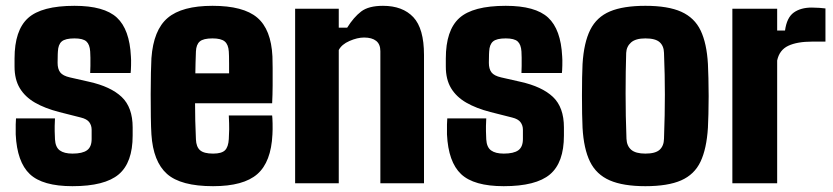

<svg xmlns="http://www.w3.org/2000/svg" viewBox="-20 -630 2864 660"><path d="M229 10Q126.5 10 82.5 -31.5Q38.5 -73 34 -168Q33.5 -186.5 34 -202.2Q34.5 -218 35 -223H169Q167.5 -194 168 -178.5Q168.5 -163 169 -151Q170.5 -124 185.5 -113Q200.5 -102 229 -102Q263.5 -102 279.2 -113.5Q295 -125 295 -152Q295 -164.5 295 -166.5Q295 -168.5 295 -170.2Q295 -172 295 -184Q295 -199 286.8 -210Q278.5 -221 258 -226L183 -245Q134.5 -257.5 100.2 -277.2Q66 -297 48 -327Q30 -357 30 -401Q30 -408.5 30 -415.5Q30 -422.5 30 -429Q30 -526 76.5 -568Q123 -610 236 -610Q338 -610 381.8 -569.5Q425.5 -529 430 -436Q431 -426 430.5 -405.2Q430 -384.5 429 -379H290Q290.5 -389 290.8 -403.5Q291 -418 290.8 -431.8Q290.5 -445.5 290 -453Q288.5 -477 277 -487.5Q265.5 -498 236 -498Q204.5 -498 192.2 -487.5Q180 -477 179 -453Q179 -451.5 178.5 -444Q178 -436.5 178 -414Q178 -393 187 -381.2Q196 -369.5 220 -364L286 -349Q360.5 -332.5 398.2 -296.8Q436 -261 436 -192Q436 -185.5 436 -178.2Q436 -171 436 -164Q436 -71 388 -30.5Q340 10 229 10Z M712.5 10Q601.5 10 554 -32.2Q506.5 -74.5 500.5 -168Q499 -191.5 498.5 -228.5Q498 -265.5 498 -305.8Q498 -346 498.8 -379.8Q499.5 -413.5 500.5 -430Q507.5 -527 556.5 -568.5Q605.5 -610 710.5 -610Q816.5 -610 864.2 -569.5Q912 -529 916.5 -436Q917 -424 917.2 -396.5Q917.5 -369 917.2 -336Q917 -303 915.5 -275H650.5Q650.5 -246 651.2 -215.8Q652 -185.5 653.5 -151Q654.5 -125 667.8 -113.5Q681 -102 712.5 -102Q742 -102 753.5 -113.5Q765 -125 766.5 -152Q767.5 -167 767.8 -185.5Q768 -204 766.5 -233H915.5Q916.5 -227 917 -205.8Q917.5 -184.5 916.5 -168Q912 -73 864.5 -31.5Q817 10 712.5 10ZM651.5 -378H767.5Q767.5 -395 767.5 -410.5Q767.5 -426 767.2 -437.2Q767 -448.5 766.5 -453Q765 -477 752.5 -487.5Q740 -498 710.5 -498Q679 -498 666.8 -487.5Q654.5 -477 653.5 -453Q653 -433 652.2 -414.2Q651.5 -395.5 651.5 -378Z M994.5 0V-600H1144.5V-535H1173.5Q1196 -571 1221.5 -590.5Q1247 -610 1296.5 -610Q1364 -610 1400.8 -571Q1437.5 -532 1437.5 -441V0H1287.5V-454Q1287.5 -478 1273 -489.5Q1258.5 -501 1231.5 -501Q1208.5 -501 1181.5 -489.2Q1154.5 -477.5 1144.5 -458V0Z M1711.5 10Q1609 10 1565 -31.5Q1521 -73 1516.5 -168Q1516 -186.5 1516.5 -202.2Q1517 -218 1517.5 -223H1651.5Q1650 -194 1650.5 -178.5Q1651 -163 1651.5 -151Q1653 -124 1668 -113Q1683 -102 1711.5 -102Q1746 -102 1761.8 -113.5Q1777.5 -125 1777.5 -152Q1777.5 -164.5 1777.5 -166.5Q1777.5 -168.5 1777.5 -170.2Q1777.5 -172 1777.5 -184Q1777.5 -199 1769.2 -210Q1761 -221 1740.5 -226L1665.5 -245Q1617 -257.5 1582.8 -277.2Q1548.5 -297 1530.5 -327Q1512.5 -357 1512.5 -401Q1512.5 -408.5 1512.5 -415.5Q1512.5 -422.5 1512.5 -429Q1512.5 -526 1559 -568Q1605.5 -610 1718.5 -610Q1820.5 -610 1864.2 -569.5Q1908 -529 1912.5 -436Q1913.5 -426 1913 -405.2Q1912.5 -384.5 1911.5 -379H1772.5Q1773 -389 1773.2 -403.5Q1773.5 -418 1773.2 -431.8Q1773 -445.5 1772.5 -453Q1771 -477 1759.5 -487.5Q1748 -498 1718.5 -498Q1687 -498 1674.8 -487.5Q1662.5 -477 1661.5 -453Q1661.5 -451.5 1661 -444Q1660.5 -436.5 1660.5 -414Q1660.5 -393 1669.5 -381.2Q1678.5 -369.5 1702.5 -364L1768.5 -349Q1843 -332.5 1880.8 -296.8Q1918.5 -261 1918.5 -192Q1918.5 -185.5 1918.5 -178.2Q1918.5 -171 1918.5 -164Q1918.5 -71 1870.5 -30.5Q1822.5 10 1711.5 10Z M2198.5 10Q2122 10 2076 -10Q2030 -30 2008.2 -74.2Q1986.5 -118.5 1982.5 -191Q1981.5 -210 1981 -239.2Q1980.5 -268.5 1980.5 -301.2Q1980.5 -334 1981 -363Q1981.5 -392 1982.5 -410Q1987 -483.5 2009 -527.5Q2031 -571.5 2076.8 -590.8Q2122.5 -610 2198.5 -610Q2276.5 -610 2322 -589.5Q2367.5 -569 2388.5 -525Q2409.5 -481 2413.5 -410Q2414.5 -391 2415.2 -361.5Q2416 -332 2416 -299.5Q2416 -267 2415.2 -238Q2414.5 -209 2413.5 -191Q2409 -118.5 2388 -74.2Q2367 -30 2321.5 -10Q2276 10 2198.5 10ZM2198.5 -102Q2233 -102 2247.5 -115.2Q2262 -128.5 2262.5 -153Q2264 -197.5 2264.8 -234.2Q2265.5 -271 2265.5 -304.8Q2265.5 -338.5 2264.8 -373.2Q2264 -408 2262.5 -448Q2262 -472 2247.5 -485Q2233 -498 2198.5 -498Q2165 -498 2149.2 -484Q2133.5 -470 2132.5 -448Q2131.5 -417.5 2131 -382.2Q2130.5 -347 2130.5 -309Q2130.5 -271 2131.2 -231.8Q2132 -192.5 2133.5 -153Q2134.5 -128.5 2149.8 -115.2Q2165 -102 2198.5 -102Z M2497.5 0V-600H2651.5V-525H2678.5Q2684.5 -569.5 2708.5 -586.8Q2732.5 -604 2770.5 -604Q2784 -604 2797 -603Q2810 -602 2817.5 -601V-487H2772.5Q2720 -487 2689.5 -472.5Q2659 -458 2651.5 -422V0Z"/></svg>

Font: Big Shoulders Text Thin Black
Style: Regular
Weight: 900
Version: Version 2.002